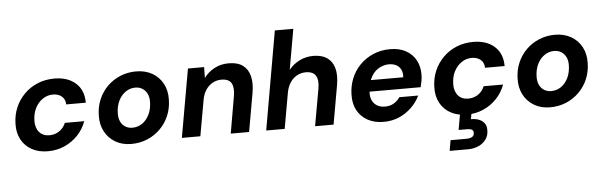

<svg xmlns="http://www.w3.org/2000/svg" viewBox="-56 -926 4394 1397"><g transform="rotate(-5 2140.5 -228.0)"><path d="M265 12Q198 12 148 -15.5Q98 -43 71.5 -92.5Q45 -142 47 -207Q48 -271 71.5 -326Q95 -381 137 -423Q179 -465 235 -488Q291 -511 357 -511Q454 -511 512 -459.5Q570 -408 570 -316H427Q426 -354 401 -375Q376 -396 336 -396Q295 -396 261 -372.5Q227 -349 207 -309.5Q187 -270 186 -219Q185 -193 192 -171Q199 -149 212 -134Q225 -119 243.5 -111Q262 -103 285 -103Q312 -103 335.5 -112.5Q359 -122 377 -140Q395 -158 405 -183H547Q526 -125 484 -81Q442 -37 386 -12.5Q330 12 265 12Z M874 12Q808 12 758 -17.5Q708 -47 681 -98.5Q654 -150 656 -215Q657 -278 680 -332Q703 -386 743.5 -426Q784 -466 838 -488.5Q892 -511 954 -511Q1020 -511 1070.5 -482.5Q1121 -454 1148.5 -403Q1176 -352 1174 -285Q1173 -222 1150 -168Q1127 -114 1086 -73.5Q1045 -33 991 -10.5Q937 12 874 12ZM892 -105Q933 -105 965 -127.5Q997 -150 1016 -189.5Q1035 -229 1036 -280Q1037 -317 1024 -342Q1011 -367 989 -380.5Q967 -394 938 -394Q899 -394 866.5 -371.5Q834 -349 815 -309.5Q796 -270 795 -219Q794 -183 806.5 -157.5Q819 -132 841.5 -118.5Q864 -105 892 -105Z M1244 0 1332 -499H1450L1449 -420Q1479 -461 1525.5 -486Q1572 -511 1630 -511Q1695 -511 1733 -483Q1771 -455 1784 -404Q1797 -353 1785 -283L1735 0H1601L1648 -271Q1658 -331 1640 -364Q1622 -397 1566 -397Q1533 -397 1504 -381.5Q1475 -366 1454.5 -336.5Q1434 -307 1426 -264L1379 0Z M1860 0 1986 -720H2121L2069 -425Q2100 -464 2146.5 -487.5Q2193 -511 2248 -511Q2310 -511 2348.5 -484.5Q2387 -458 2401 -407.5Q2415 -357 2402 -283L2352 0H2217L2265 -270Q2276 -331 2256.5 -364Q2237 -397 2183 -397Q2149 -397 2119.5 -381Q2090 -365 2069.5 -334.5Q2049 -304 2041 -260L1995 0Z M2718 12Q2651 12 2601.5 -15Q2552 -42 2525.5 -90.5Q2499 -139 2501 -206Q2502 -268 2524.5 -323.5Q2547 -379 2588.5 -421Q2630 -463 2686 -487Q2742 -511 2810 -511Q2877 -511 2924.5 -484.5Q2972 -458 2997 -412Q3022 -366 3021 -306Q3021 -283 3016.5 -259Q3012 -235 3007 -216H2597L2611 -299H2887Q2890 -332 2878.5 -355Q2867 -378 2844.5 -390Q2822 -402 2792 -402Q2758 -402 2726 -386.5Q2694 -371 2671.5 -339.5Q2649 -308 2641 -260L2636 -231Q2629 -193 2639 -163Q2649 -133 2674 -115.5Q2699 -98 2737 -98Q2774 -98 2801.5 -114.5Q2829 -131 2846 -157H2984Q2961 -109 2921 -70.5Q2881 -32 2829.5 -10Q2778 12 2718 12Z M3324 12Q3257 12 3207 -15.5Q3157 -43 3130.5 -92.5Q3104 -142 3106 -207Q3107 -271 3130.5 -326Q3154 -381 3196 -423Q3238 -465 3294 -488Q3350 -511 3416 -511Q3513 -511 3571 -459.5Q3629 -408 3629 -316H3486Q3485 -354 3460 -375Q3435 -396 3395 -396Q3354 -396 3320 -372.5Q3286 -349 3266 -309.5Q3246 -270 3245 -219Q3244 -193 3251 -171Q3258 -149 3271 -134Q3284 -119 3302.5 -111Q3321 -103 3344 -103Q3371 -103 3394.5 -112.5Q3418 -122 3436 -140Q3454 -158 3464 -183H3606Q3585 -125 3543 -81Q3501 -37 3445 -12.5Q3389 12 3324 12ZM3177 264 3190 187H3305Q3332 187 3347.5 178Q3363 169 3363 149Q3363 132 3352 125Q3341 118 3318 118H3255L3277 -7H3361L3351 48Q3382 47 3407.5 56.5Q3433 66 3448.5 86Q3464 106 3463 139Q3463 178 3442 206Q3421 234 3387 249Q3353 264 3313 264Z M3933 12Q3867 12 3817 -17.5Q3767 -47 3740 -98.5Q3713 -150 3715 -215Q3716 -278 3739 -332Q3762 -386 3802.5 -426Q3843 -466 3897 -488.5Q3951 -511 4013 -511Q4079 -511 4129.5 -482.5Q4180 -454 4207.5 -403Q4235 -352 4233 -285Q4232 -222 4209 -168Q4186 -114 4145 -73.5Q4104 -33 4050 -10.5Q3996 12 3933 12ZM3951 -105Q3992 -105 4024 -127.5Q4056 -150 4075 -189.5Q4094 -229 4095 -280Q4096 -317 4083 -342Q4070 -367 4048 -380.5Q4026 -394 3997 -394Q3958 -394 3925.5 -371.5Q3893 -349 3874 -309.5Q3855 -270 3854 -219Q3853 -183 3865.5 -157.5Q3878 -132 3900.5 -118.5Q3923 -105 3951 -105Z"/></g></svg>

Font: DM Sans 20pt
Style: Bold Italic
Weight: 700
Italic angle: -10°
Version: Version 4.004;gftools[0.9.30]